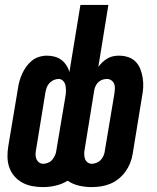

<svg xmlns="http://www.w3.org/2000/svg" viewBox="-20 -755 640 783"><path d="M156 8Q133 8 111.5 4Q90 0 71.5 -10Q53 -20 39 -36Q25 -52 18 -72Q11 -92 10.5 -114.5Q10 -137 14 -160L53 -393Q55 -409 59.5 -424.5Q64 -440 70.5 -454.5Q77 -469 87 -483Q97 -497 110 -507.5Q123 -518 139 -523Q155 -528 171 -528Q187 -528 202.5 -524Q218 -520 230 -511Q242 -502 250.5 -489Q259 -476 263 -461L308 -735H422L381 -482Q388 -492 397.5 -501Q407 -510 418 -516.5Q429 -523 441 -525.5Q453 -528 465 -528Q485 -528 503 -522Q521 -516 533.5 -503Q546 -490 552.5 -473Q559 -456 562 -437Q565 -418 564 -399Q563 -380 559 -360L521 -127Q518 -108 510.5 -89.5Q503 -71 491.5 -55Q480 -39 464 -26Q448 -13 429.5 -5.5Q411 2 392 5Q373 8 354 8Q327 8 301.5 2Q276 -4 256 -18Q233 -4 207 2Q181 8 156 8ZM354 -87Q364 -87 374.5 -91.5Q385 -96 392 -104Q399 -112 403 -122Q407 -132 408 -143L447 -376Q448 -385 448.5 -395Q449 -405 445.5 -413.5Q442 -422 434 -427.5Q426 -433 417 -433Q408 -433 399.5 -430.5Q391 -428 383.5 -422Q376 -416 371.5 -407.5Q367 -399 365 -391L325 -144Q323 -135 323.5 -125Q324 -115 327 -106.5Q330 -98 337.5 -92.5Q345 -87 354 -87ZM156 -87Q166 -87 176.5 -91.5Q187 -96 193.5 -104Q200 -112 204.5 -122Q209 -132 210 -143L247 -363Q249 -374 249 -385Q249 -396 247 -406.5Q245 -417 237.5 -425Q230 -433 219 -433Q209 -433 199 -428.5Q189 -424 181.5 -416Q174 -408 170.5 -398Q167 -388 165 -377L127 -144Q125 -135 125 -125Q125 -115 128.5 -106.5Q132 -98 139.5 -92.5Q147 -87 156 -87Z"/></svg>

Font: Iosevka Extrabold Extended
Style: Italic
Weight: 800
Width: 7
Italic angle: -9°
Monospace: yes
Designer: Belleve Invis
Foundry: Belleve Invis
Version: Version 32.5.0; ttfautohint (v1.8.4)